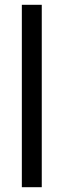

<svg xmlns="http://www.w3.org/2000/svg" viewBox="-20 -780 264 800"><path d="M154 0V-760H71V0Z"/></svg>

Font: Noto Sans Kannada Condensed
Style: Regular
Weight: 400
Width: 3
Designer: Jelle Bosma - Monotype Design Team
Foundry: Monotype Imaging Inc.
Version: Version 2.005